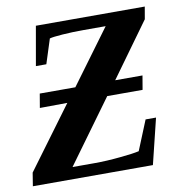

<svg xmlns="http://www.w3.org/2000/svg" viewBox="-77 -725 763 797"><g transform="rotate(-10 304.0 -327.0)"><path d="M199 -316 83 -315 93 -374H243L411 -602H317Q270 -602 229 -599Q187 -596 174 -592L141 -489H97L126 -654H585L576 -602L411 -374H526L516 -315H367L174 -50H266Q318 -50 377 -56Q430 -61 456 -67L507 -192H551L504 0H-2L7 -56Z"/></g></svg>

Font: Libra Serif Modern
Style: Bold Italic
Weight: 700
Italic angle: -12°
Designer: Stefan Peev, Context Ltd
Foundry: Stefan Peev, Context Ltd
Version: Version 1.000